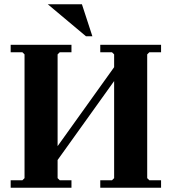

<svg xmlns="http://www.w3.org/2000/svg" viewBox="-20 -880 805 900"><path d="M450 0V-35H505L515 -45V-625L505 -635H450V-670H735V-635H680L670 -625V-45L680 -35H735V0ZM30 0V-35H85L95 -45V-625L85 -635H30V-670H315V-635H260L250 -625V-45L260 -35H315V0ZM230 -102V-167L530 -586V-521ZM204 -860H364L413 -710H383Z"/></svg>

Font: Brygada 1918
Style: Regular
Weight: 400
Designer: Mateusz Machalski | Borys Kosmynka | Przemek Hoffer
Foundry: NIEPODLEGLA 2018
Version: Version 3.006